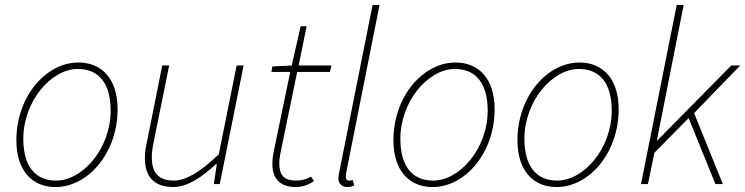

<svg xmlns="http://www.w3.org/2000/svg" viewBox="-20 -742 3004 774"><path d="M204 12C334 12 454 -124 454 -302C454 -422 392 -490 296 -490C166 -490 46 -354 46 -176C46 -56 108 12 204 12ZM206 -14C122 -14 74 -72 74 -182C74 -334 186 -464 294 -464C378 -464 426 -406 426 -296C426 -144 314 -14 206 -14Z M678 12C736 12 794 -28 850 -80H854L842 0H866L962 -478H934L862 -120C786 -46 726 -14 682 -14C618 -14 592 -46 592 -108C592 -128 594 -142 600 -172L662 -478H634L572 -168C566 -140 564 -128 564 -104C564 -36 596 12 678 12Z M1172 12C1204 12 1228 0 1246 -12L1234 -30C1218 -20 1196 -14 1174 -14C1122 -14 1106 -38 1106 -84C1106 -98 1108 -110 1110 -122L1178 -452H1310L1316 -478H1184L1216 -636H1192L1156 -478L1078 -474L1074 -452H1150L1082 -124C1079 -108 1078 -96 1078 -80C1078 -30 1102 12 1172 12Z M1380 12C1392 12 1398 10 1408 6L1402 -16C1394 -14 1392 -14 1388 -14C1378 -14 1374 -20 1374 -28C1374 -32 1374 -38 1376 -48L1510 -722H1482L1348 -50C1346 -40 1344 -30 1344 -24C1344 0 1360 12 1380 12Z M1724 12C1854 12 1974 -124 1974 -302C1974 -422 1912 -490 1816 -490C1686 -490 1566 -354 1566 -176C1566 -56 1628 12 1724 12ZM1726 -14C1642 -14 1594 -72 1594 -182C1594 -334 1706 -464 1814 -464C1898 -464 1946 -406 1946 -296C1946 -144 1834 -14 1726 -14Z M2224 12C2354 12 2474 -124 2474 -302C2474 -422 2412 -490 2316 -490C2186 -490 2066 -354 2066 -176C2066 -56 2128 12 2224 12ZM2226 -14C2142 -14 2094 -72 2094 -182C2094 -334 2206 -464 2314 -464C2398 -464 2446 -406 2446 -296C2446 -144 2334 -14 2226 -14Z M2564 0H2592L2618 -126L2756 -266L2864 0H2894L2778 -286L2964 -478H2928L2630 -176H2628L2736 -722H2708Z"/></svg>

Font: Source Sans Pro ExtraLight
Style: Italic
Weight: 200
Italic angle: -11°
Designer: Paul D. Hunt
Foundry: Adobe Systems Incorporated
Version: Version 3.006;hotconv 1.0.111;makeotfexe 2.5.65597